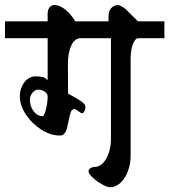

<svg xmlns="http://www.w3.org/2000/svg" viewBox="-30 -704 689 782"><path d="M164.1 -617.2V-649.4Q164.1 -664.6 172.1 -674.1Q180.2 -683.6 191.9 -683.6Q212.4 -683.6 235.4 -665.5Q258.3 -647.5 276.4 -617.2H412.1V-640.6Q412.1 -659.7 423.8 -671.6Q435.5 -683.6 450.2 -683.6Q463.4 -681.2 481 -667.5L531.7 -617.2H639.6V-548.3H532.7Q524.9 -548.3 517.8 -537.4Q510.7 -526.4 506.3 -507.6Q502 -488.8 502 -466.3V-69.3Q502 -35.2 490.5 -5.6Q479 23.9 460 41.3Q440.9 58.6 419.4 58.6Q406.7 58.6 385.3 46.6Q363.8 34.7 347.2 19Q330.6 3.4 330.6 -6.8Q330.6 -14.2 338.4 -19Q346.2 -23.9 355 -23.9Q373.5 -23.9 388.9 -39.3Q404.3 -54.7 413.1 -81.1Q421.9 -107.4 421.9 -138.2V-548.3H298.3Q273.4 -548.3 259.5 -516.8Q245.6 -485.4 246.6 -439L247.1 -322.8Q279.3 -305.2 293 -296.6Q306.6 -288.1 312.3 -281.7Q317.9 -275.4 317.9 -267.1Q317.9 -258.3 313.5 -250.5Q309.1 -242.7 303.2 -242.7Q301.3 -242.7 291.5 -249.5Q278.3 -259.8 273.4 -259.8Q263.2 -259.8 258.5 -248Q253.9 -236.3 249.5 -211.9Q245.6 -191.9 242.4 -180.2Q239.3 -168.5 232.4 -160.2Q225.6 -151.9 213.9 -151.9Q176.3 -151.9 138.2 -176Q100.1 -200.2 75.4 -237.5Q50.8 -274.9 50.8 -312Q50.8 -333 59.1 -351.8Q67.4 -370.6 82 -381.8Q96.7 -393.1 114.3 -393.1Q152.8 -393.1 160.6 -379.4H164.1V-548.3H-9.8V-617.2ZM125.5 -338.9Q112.3 -338.9 102.1 -326.2Q91.8 -313.5 91.8 -297.9Q91.8 -279.8 98.9 -264.4Q106 -249 117.7 -240Q129.4 -231 143.1 -231Q150.4 -231 157.2 -259Q164.1 -287.1 164.1 -312Q164.1 -321.8 152.6 -330.3Q141.1 -338.9 125.5 -338.9Z"/></svg>

Font: Dekko
Style: Regular
Weight: 400
Designer: Multiple
Foundry: Sorkin Type
Version: Version 2.001